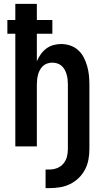

<svg xmlns="http://www.w3.org/2000/svg" viewBox="-20 -755 540 990"><path d="M215 215V119H236Q256 119 275 111.5Q294 104 307 88.5Q320 73 325 53.5Q330 34 330 13V-320Q330 -333 328.5 -346Q327 -359 323.5 -371.5Q320 -384 313.5 -395.5Q307 -407 297.5 -415.5Q288 -424 275.5 -428Q263 -432 250 -432Q237 -432 224.5 -428Q212 -424 202.5 -415.5Q193 -407 186.5 -395.5Q180 -384 176.5 -371.5Q173 -359 171.5 -346Q170 -333 170 -320V0H59V-581H18V-652H59V-735H170V-652H250V-581H170V-439Q178 -458 190 -475Q202 -492 218.5 -504.5Q235 -517 255 -522.5Q275 -528 296 -528Q320 -528 343 -520Q366 -512 383.5 -496Q401 -480 412 -458.5Q423 -437 429.5 -414Q436 -391 438.5 -367.5Q441 -344 441 -320V13Q441 41 436 68Q431 95 418.5 119Q406 143 386 162.5Q366 182 341.5 194Q317 206 290 210.5Q263 215 236 215Z"/></svg>

Font: Iosevka Term
Style: Bold
Weight: 700
Monospace: yes
Designer: Belleve Invis
Foundry: Belleve Invis
Version: Version 30.0.1